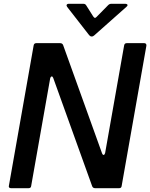

<svg xmlns="http://www.w3.org/2000/svg" viewBox="-20 -990 790 1010"><path d="M144 -12Q143 0 130 0H38Q31 0 28 -4Q25 -8 27 -14L157 -751Q159 -763 171 -763H296Q308 -763 312 -753L517 -183Q520 -175 525 -175Q530 -175 533 -185L633 -751Q635 -763 647 -763H739Q745 -763 748 -759Q751 -755 750 -749L620 -12Q619 0 606 0H481Q469 0 465 -10L260 -580Q257 -588 252 -588Q250 -588 247.5 -585Q245 -582 244 -578ZM449 -805 333 -954Q330 -959 330 -961Q330 -965 333 -967.5Q336 -970 341 -970H419Q429 -970 434 -961L470 -904Q475 -896 480 -896Q483 -896 488 -901L549 -963Q556 -970 565 -970H639Q644 -970 647.5 -968Q651 -966 651 -963Q651 -959 645 -954L476 -804Q470 -798 462 -798Q455 -798 449 -805Z"/></svg>

Font: Open Sauce Two Medium Italic
Style: Regular
Weight: 500
Italic angle: -10°
Designer: Alfredo Marco Pradil
Foundry: Creative Sauce Fz LLC
Version: Version 1.477